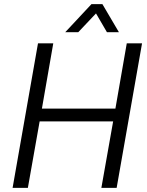

<svg xmlns="http://www.w3.org/2000/svg" viewBox="-20 -910 714 930"><path d="M164 -700H238L183 -384H539L594 -700H668L545 0H471L528 -322H172L115 0H41ZM423 -890H476L556 -754H498L445 -845L359 -754H296Z"/></svg>

Font: Sarabun Light
Style: Italic
Weight: 300
Italic angle: -10°
Designer: Suppakit Chalermlarp | Katatrad Co.,Ltd.
Foundry: Cadson Demak Co.,Ltd.
Version: Version 1.000; ttfautohint (v1.6)